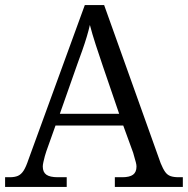

<svg xmlns="http://www.w3.org/2000/svg" viewBox="-20 -734 738 754"><path d="M0 0V-38H18Q38 -38 50.5 -43.5Q63 -49 72.5 -63.5Q82 -78 92 -108L313 -714H389L611 -93Q620 -71 628.5 -59Q637 -47 649.5 -42.5Q662 -38 682 -38H698V0H431V-38H460Q489 -38 502.5 -48Q516 -58 516 -80Q516 -87 513.5 -96.5Q511 -106 508 -116Q505 -126 503 -134L464 -241H198L162 -140Q159 -132 156 -120.5Q153 -109 150.5 -98Q148 -87 148 -80Q148 -58 162 -48Q176 -38 207 -38H242V0ZM215 -287H448L384 -474Q370 -515 356 -558Q342 -601 333 -636Q328 -614 320.5 -589Q313 -564 303.5 -537Q294 -510 284 -483Z"/></svg>

Font: Noto Serif Hentaigana EL
Style: Regular
Weight: 400
Designer: Kazuhiro Yamada
Foundry: nipponia
Version: Version 1.000